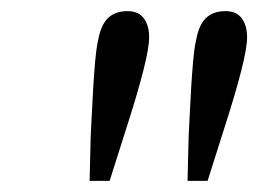

<svg xmlns="http://www.w3.org/2000/svg" viewBox="-20 -756 474 345"><path d="M209 -736Q229 -736 238.5 -723Q248 -710 248 -689Q248 -670 237.5 -629Q227 -588 210.5 -536.5Q194 -485 177 -431H141L143 -512Q144 -528 145 -551Q146 -574 147.5 -598.5Q149 -623 151 -646Q153 -669 156 -682Q161 -711 174 -723.5Q187 -736 209 -736ZM385 -736Q405 -736 414.5 -723Q424 -710 424 -689Q424 -670 413.5 -629Q403 -588 386.5 -536.5Q370 -485 353 -431H317L319 -512Q320 -528 321 -551Q322 -574 323.5 -598.5Q325 -623 327 -646Q329 -669 332 -682Q337 -711 350 -723.5Q363 -736 385 -736Z"/></svg>

Font: Source Serif 4 18pt
Style: Italic
Weight: 400
Italic angle: -12°
Designer: Frank Grießhammer
Foundry: Adobe Systems Incorporated
Version: Version 4.004;hotconv 1.0.116;makeotfexe 2.5.65601